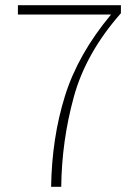

<svg xmlns="http://www.w3.org/2000/svg" viewBox="-20 -720 535 740"><path d="M408 -664H49V-700H446V-669Q311 -516 264.5 -346.5Q218 -177 216 0H177Q180 -189 230.5 -350.5Q281 -512 408 -664Z"/></svg>

Font: Overpass Thin
Style: Regular
Weight: 100
Designer: Delve Withrington, Thomas Jockin
Foundry: Delve Fonts
Version: Version 3.000;DELV;Overpass